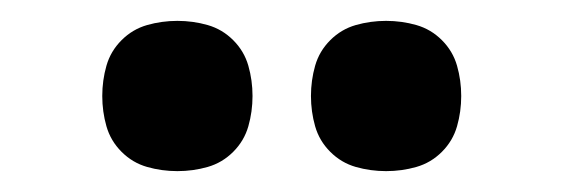

<svg xmlns="http://www.w3.org/2000/svg" viewBox="-20 -762 540 184"><path d="M350 -598Q335 -598 321 -602Q307 -606 296.5 -616.5Q286 -627 282 -641Q278 -655 278 -670Q278 -685 282 -699Q286 -713 296.5 -723.5Q307 -734 321 -738Q335 -742 350 -742Q365 -742 379 -738Q393 -734 403.5 -723.5Q414 -713 418 -699Q422 -685 422 -670Q422 -655 418 -641Q414 -627 403.5 -616.5Q393 -606 379 -602Q365 -598 350 -598ZM150 -598Q135 -598 121 -602Q107 -606 96.5 -616.5Q86 -627 82 -641Q78 -655 78 -670Q78 -685 82 -699Q86 -713 96.5 -723.5Q107 -734 121 -738Q135 -742 150 -742Q165 -742 179 -738Q193 -734 203.5 -723.5Q214 -713 218 -699Q222 -685 222 -670Q222 -655 218 -641Q214 -627 203.5 -616.5Q193 -606 179 -602Q165 -598 150 -598Z"/></svg>

Font: Moesevka
Style: Bold
Weight: 700
Monospace: yes
Designer: Belleve Invis
Foundry: Belleve Invis
Version: Version 32.5.0; ttfautohint (v1.8.4)